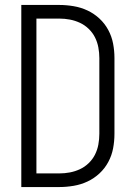

<svg xmlns="http://www.w3.org/2000/svg" viewBox="-20 -755 540 775"><path d="M66 0V-735H219Q248 -735 277.5 -730Q307 -725 333.5 -712.5Q360 -700 381.5 -680Q403 -660 417 -634Q431 -608 436.5 -579Q442 -550 442 -521V-215Q442 -185 436.5 -156Q431 -127 417 -101Q403 -75 381.5 -55Q360 -35 333.5 -22.5Q307 -10 277.5 -5Q248 0 219 0ZM127 -55H219Q241 -55 262 -59Q283 -63 302.5 -72Q322 -81 338 -96.5Q354 -112 363.5 -131Q373 -150 377 -171.5Q381 -193 381 -215V-521Q381 -542 377 -563.5Q373 -585 363.5 -604Q354 -623 338 -638.5Q322 -654 302.5 -663Q283 -672 262 -676Q241 -680 219 -680H127Z"/></svg>

Font: Iosevka Custom Light
Style: Regular
Weight: 300
Monospace: yes
Designer: Belleve Invis
Foundry: Belleve Invis
Version: Version 27.3.5